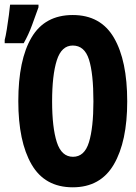

<svg xmlns="http://www.w3.org/2000/svg" viewBox="-60 -790 580 818"><path d="M250 8Q368 8 425 -89.5Q482 -187 482 -358Q482 -532 425.5 -629Q369 -726 250 -726Q131 -726 74.5 -630.5Q18 -535 18 -359Q18 -187 74.5 -89.5Q131 8 250 8ZM251 -122Q202 -122 182 -184.5Q162 -247 162 -358Q162 -470 182 -533Q202 -596 250 -596Q300 -596 319 -536.5Q338 -477 338 -358Q338 -246 319 -184Q300 -122 251 -122ZM-40 -606H41Q62 -643 76.5 -683Q91 -723 104 -759V-770H-17Q-18 -757 -22 -726.5Q-26 -696 -31 -665Q-36 -634 -40 -620Z"/></svg>

Font: Noto Sans Mono Condensed Extra
Style: Regular
Weight: 800
Width: 3
Designer: Monotype Design Team
Foundry: Monotype Imaging Inc.
Version: Version 1.900